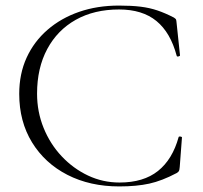

<svg xmlns="http://www.w3.org/2000/svg" viewBox="-20 -656 727 689"><path d="M407 -636Q452 -636 484.5 -632Q517 -628 545 -618.5Q573 -609 604 -593Q610 -589 611.5 -586.5Q613 -584 614 -571L626 -457Q626 -455 620.5 -453.5Q615 -452 614 -456Q592 -539 541.5 -580.5Q491 -622 407 -622Q318 -622 252 -585Q186 -548 149.5 -480Q113 -412 113 -320Q113 -255 136.5 -197Q160 -139 201.5 -95Q243 -51 296 -26Q349 -1 409 -1Q495 -1 547 -42.5Q599 -84 621 -164Q622 -167 627.5 -166Q633 -165 633 -163L625 -57Q624 -45 622 -42Q620 -39 614 -35Q561 -7 515.5 3Q470 13 408 13Q303 13 222 -28.5Q141 -70 95 -145Q49 -220 49 -319Q49 -391 75.5 -449Q102 -507 150.5 -549Q199 -591 264 -613.5Q329 -636 407 -636Z"/></svg>

Font: Cormorant Infant Light
Style: Regular
Weight: 300
Designer: Christian Thalmann (Catharsis Fonts)
Foundry: Catharsis Fonts
Version: Version 4.001